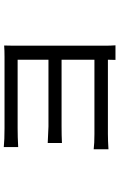

<svg xmlns="http://www.w3.org/2000/svg" viewBox="177 -766 645 1040"><g transform="rotate(-90 500.0 -246.5)"><path d="M695 56Q696 47 696 15H294Q259 15 211 18V-62Q243 -58 293 -58H696V-236H335Q285 -236 245 -234V-311Q321 -307 334 -307H696V-474H325Q277 -474 223 -471V-549Q261 -545 325 -545H712Q747 -545 773 -547Q772 -536 772 -496V2Q772 28 774 56Z"/></g></svg>

Font: 思源黑体R
Style: Regular
Weight: 400
Designer: Ryoko NISHIZUKA  (kana & ideographs); Paul D. Hunt (Latin, Greek & Cyrillic); Wenlong ZHANG  (bopomofo); Sandoll Communi
Foundry: Adobe Systems Incorporated
Version: Version 1.00 June 24, 2014, initial release